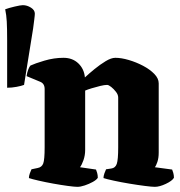

<svg xmlns="http://www.w3.org/2000/svg" viewBox="-95 -724 697 744"><path d="M-67.3 -384V-568Q-67.3 -615 -68.8 -640.5Q-70.2 -666 -74.9 -688Q-61.6 -693 -38.4 -698.5Q-15.1 -704 -6.5 -704Q9.6 -704 24.8 -694.5Q40 -685 40 -671Q40 -665 37.6 -646.5Q35.3 -628 33.4 -614L-1.8 -395Q-12.2 -391 -30.8 -387.5Q-49.3 -384 -67.3 -384ZM205 0Q194 0 168 -3.5Q142 -7 111.5 -12.5Q81 -18 55 -24Q29 -30 17 -34Q17 -42 20.5 -52Q24 -62 27 -68L51 -73Q67 -76 72.5 -90.5Q78 -105 78 -153V-379Q78 -400 61 -407L8 -429Q10 -443 14.5 -454.5Q19 -466 23 -470Q40 -478 77 -489Q114 -500 151 -500Q186 -500 208.5 -478.5Q231 -457 234 -424Q250 -439 271.5 -456.5Q293 -474 314.5 -487Q336 -500 352 -500Q375 -500 404 -491.5Q433 -483 459.5 -469Q486 -455 503 -437.5Q520 -420 520 -401V-133Q520 -112 515 -97Q510 -82 505 -76L572 -67Q574 -63 576.5 -54Q579 -45 579 -35Q572 -23 547.5 -11.5Q523 0 505 0Q494 0 466.5 -3.5Q439 -7 406 -12.5Q373 -18 345.5 -24Q318 -30 306 -34Q306 -42 309.5 -52Q313 -62 316 -68L336 -71Q352 -73 357.5 -89Q363 -105 363 -153V-346Q363 -357 354.5 -368Q346 -379 336 -387Q326 -395 320 -395Q310 -395 293.5 -391Q277 -387 260.5 -382Q244 -377 235 -373V-143Q235 -122 228.5 -103.5Q222 -85 215 -76L277 -67Q279 -63 281.5 -54Q284 -45 284 -35Q279 -27 264.5 -19Q250 -11 233.5 -5.5Q217 0 205 0Z"/></svg>

Font: Texturina 72pt Black
Style: Regular
Weight: 900
Designer: Guillermo Torres Carreño
Foundry: Omnibus-Type
Version: Version 1.002; ttfautohint (v1.8.3)